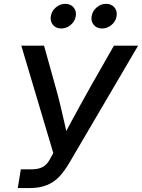

<svg xmlns="http://www.w3.org/2000/svg" viewBox="-20 -961 726 981"><path d="M70.8 0 86.4 -95.7H139.2Q174.3 -95.7 196.5 -106.9Q218.8 -118.2 232.9 -144L252.4 -178.7L88.9 -727.5H205.1L262.7 -521Q276.9 -471.2 287.8 -425.5Q298.8 -379.9 308.6 -336.2Q318.4 -292.5 328.6 -247.6H294.9Q318.8 -292.5 342.5 -336.2Q366.2 -379.9 391.1 -425.5Q416 -471.2 444.3 -521L562 -727.5H685.5L332.5 -126Q310.1 -87.9 283.7 -59.3Q257.3 -30.8 220.2 -15.4Q183.1 0 127.9 0ZM501.5 -815.4Q474.6 -815.4 459.2 -833.7Q443.8 -852.1 448.2 -878.4Q452.6 -904.8 474.1 -923.1Q495.6 -941.4 522.5 -941.4Q549.3 -941.4 564.7 -923.1Q580.1 -904.8 575.7 -878.4Q571.8 -852.1 550 -833.7Q528.3 -815.4 501.5 -815.4ZM293 -815.4Q266.1 -815.4 250.7 -833.7Q235.4 -852.1 239.7 -878.4Q243.7 -904.8 265.4 -923.1Q287.1 -941.4 313.5 -941.4Q340.3 -941.4 356 -923.1Q371.6 -904.8 367.2 -878.4Q362.8 -852.1 341.3 -833.7Q319.8 -815.4 293 -815.4Z"/></svg>

Font: Inter 28pt Medium
Style: Italic
Weight: 500
Italic angle: -9.3988°
Designer: Rasmus Andersson
Foundry: rsms
Version: Version 4.001;git-66647c0bb